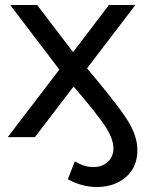

<svg xmlns="http://www.w3.org/2000/svg" viewBox="-20 -550 581 770"><path d="M329 -276Q445 -139 488 -73Q531 -7 531 52Q531 120 485 160Q439 200 368 200Q309 200 252 169L280 97Q318 120 354 120Q390 120 412.5 99Q435 78 435 45Q435 6 400 -46.5Q365 -99 275 -203L120 0H11L218 -271L21 -530H129L273 -341L417 -530H523Z"/></svg>

Font: Montserrat
Style: Regular
Weight: 500
Designer: Julieta Ulanovsky
Foundry: Julieta Ulanovsky
Version: Version 7.200;PS 007.200;hotconv 1.0.88;makeotf.lib2.5.64775